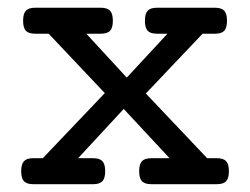

<svg xmlns="http://www.w3.org/2000/svg" viewBox="-20 -471 640 491"><path d="M560.5 -418Q560.5 -399.9 553.5 -392.3Q546.4 -384.8 529.8 -384.8H498L353 -231.9L509.8 -66.4H534.7Q551.3 -66.4 558.3 -58.8Q565.4 -51.3 565.4 -33.2Q565.4 -15.1 558.3 -7.6Q551.3 0 534.7 0H366.7Q350.1 0 343 -7.6Q335.9 -15.1 335.9 -33.2Q335.9 -51.3 343 -58.8Q350.1 -66.4 366.7 -66.4H413.6L296.4 -192.4L179.7 -66.4H218.3Q234.9 -66.4 241.9 -58.8Q249 -51.3 249 -33.2Q249 -15.1 241.9 -7.6Q234.9 0 218.3 0H64.9Q48.3 0 41.3 -7.6Q34.2 -15.1 34.2 -33.2Q34.2 -51.3 41.3 -58.8Q48.3 -66.4 64.9 -66.4H89.4L248 -232.9L104.5 -384.8H69.8Q53.2 -384.8 46.1 -392.3Q39.1 -399.9 39.1 -418Q39.1 -436 46.1 -443.6Q53.2 -451.2 69.8 -451.2H237.8Q254.4 -451.2 261.5 -443.6Q268.6 -436 268.6 -418Q268.6 -399.9 261.5 -392.3Q254.4 -384.8 237.8 -384.8H200.7L304.2 -272.5L408.2 -384.8H381.3Q364.7 -384.8 357.7 -392.3Q350.6 -399.9 350.6 -418Q350.6 -436 357.7 -443.6Q364.7 -451.2 381.3 -451.2H529.8Q546.4 -451.2 553.5 -443.6Q560.5 -436 560.5 -418Z"/></svg>

Font: Courier Prime
Style: Regular
Weight: 400
Designer: Alan Dague-Greene, Quote-Unquote Apps
Foundry: Quote-Unquote Apps
Version: Version 3.018